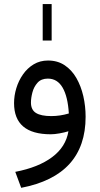

<svg xmlns="http://www.w3.org/2000/svg" viewBox="-20 -651 484 933"><path d="M187.5 -454.1V-631.3H231V-454.1ZM396 -83.5Q396 201.7 83 261.7L54.2 184.1Q166.5 162.6 233.4 112.5Q300.3 62.5 312.5 -13.2Q293.9 -7.3 269.5 -2.9Q245.1 1.5 226.6 1.5Q48.3 1.5 48.3 -149.9Q48.3 -186 59.3 -222.4Q70.3 -258.8 91.6 -289.3Q112.8 -319.8 143.6 -338.4Q174.3 -356.9 213.4 -356.9Q259.8 -356.9 294.2 -334Q328.6 -311 351.1 -272Q373.5 -232.9 384.8 -184.1Q396 -135.3 396 -83.5ZM229 -86.9Q272 -86.9 314.5 -99.6Q309.6 -181.6 284.2 -225.3Q258.8 -269 212.4 -269Q180.2 -269 162.4 -249Q144.5 -229 137.5 -201.9Q130.4 -174.8 130.4 -152.8Q130.4 -117.2 154.8 -102.1Q179.2 -86.9 229 -86.9Z"/></svg>

Font: Vazirmatn RD FD
Style: Regular
Weight: 400
Designer: Saber Rastikerdar
Foundry: Saber Rastikerdar
Version: Version 33.003